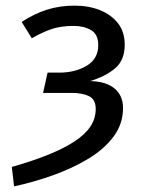

<svg xmlns="http://www.w3.org/2000/svg" viewBox="-20 -559 522 682"><path d="M245 -539Q295 -539 335 -523Q375 -507 399 -476.5Q423 -446 423 -400Q423 -345 388.5 -316Q354 -287 300 -271Q356 -270 386.5 -245Q417 -220 417 -175Q417 -119 383.5 -74Q350 -29 293.5 5Q237 39 168.5 63.5Q100 88 30 103L22 34Q96 13 151.5 -9.5Q207 -32 244.5 -56.5Q282 -81 301 -109.5Q320 -138 320 -172Q320 -206 296 -217.5Q272 -229 234 -229H133L149 -301H190Q247 -301 288 -325.5Q329 -350 329 -399Q329 -437 303.5 -452Q278 -467 241 -467Q195 -467 161 -455Q127 -443 93 -423L57 -481Q101 -510 146.5 -524.5Q192 -539 245 -539Z"/></svg>

Font: Fira Sans Variable
Style: Italic
Weight: 397
Italic angle: -8°
Designer: Carrois Corporate & Edenspiekermann AG
Foundry: Carrois Corporate GbR & Edenspiekermann AG
Version: Version 4.202